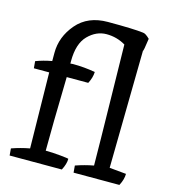

<svg xmlns="http://www.w3.org/2000/svg" viewBox="-111 -840 833 931"><g transform="rotate(15 305.5 -374.5)"><path d="M516 -658 507 -68 591 -60Q591 -32 574 0H344L341 -35Q387 -51 431 -59Q430 -174 426 -385Q422 -596 421 -664Q377 -690 325.5 -690Q274 -690 233 -648.5Q192 -607 192 -519V-507L205 -508Q262 -508 317 -498Q316 -469 300 -439H192Q186 -187 186 -68Q220 -68 260 -64Q300 -60 302 -58Q302 -32 285 0H23L20 -35Q66 -51 110 -59Q104 -437 104 -439H27L24 -474Q60 -488 104 -496V-537Q104 -618 160 -683.5Q216 -749 316 -749Q448 -749 493 -743Q506 -743 528 -721Q519 -655 516 -658Z"/></g></svg>

Font: Inika
Style: Regular
Weight: 400
Designer: Constanza Artigas Preller
Foundry: Constanza Artigas Preller
Version: Version 1.001